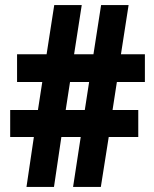

<svg xmlns="http://www.w3.org/2000/svg" viewBox="-20 -734 605 754"><path d="M439 -412 422 -302H523V-196H407L376 0H267L297 -196H221L192 0H84L113 -196H20V-302H129L146 -412H47V-521H163L193 -714H301L271 -521H347L377 -714H485L455 -521H549V-412ZM238 -302H313L330 -412H255Z"/></svg>

Font: Noto Sans Myanmar Condensed ExtraBold
Style: Regular
Weight: 800
Width: 3
Designer: Monotype Design Team
Foundry: Monotype Imaging Inc.
Version: Version 2.107; ttfautohint (v1.8.4.7-5d5b)